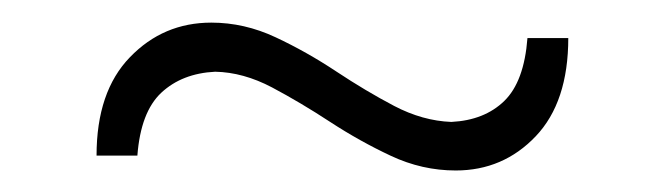

<svg xmlns="http://www.w3.org/2000/svg" viewBox="-20 -384 602 174"><path d="M393 -229.5Q362.5 -229.5 334.2 -242.8Q306 -256 279.2 -273.5Q252.5 -291 226.5 -304.8Q200.5 -318.5 175 -319Q145 -317.5 126.2 -300Q107.5 -282.5 104.5 -243H67.5Q67.5 -301 97.8 -332.2Q128 -363.5 171.5 -363.5Q201.5 -363.5 229.8 -350.2Q258 -337 284.8 -319.2Q311.5 -301.5 337.2 -288Q363 -274.5 389 -273.5Q419 -275 437 -292.5Q455 -310 458 -349.5H495Q495 -291.5 465.5 -260.5Q436 -229.5 393 -229.5Z"/></svg>

Font: Commissioner Loud ExtraLight
Style: Regular
Weight: 200
Designer: Kostas Bartsokas
Foundry: Kostas Bartsokas
Version: Version 1.000; ttfautohint (v1.8.3)